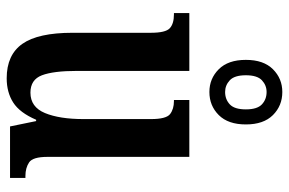

<svg xmlns="http://www.w3.org/2000/svg" viewBox="-165 -689 864 574"><g transform="rotate(90 267.0 -402.0)"><path d="M214 10Q144 10 111 -37Q78 -84 78 -187V-421Q78 -465 64.5 -477.5Q51 -490 23 -490H19V-536H192V-200Q192 -130 205 -95.5Q218 -61 257 -61Q300 -61 318 -104.5Q336 -148 336 -220V-421Q336 -467 321 -478.5Q306 -490 282 -490H279V-536H449V-112Q449 -68 465.5 -57Q482 -46 506 -46H512V0H358L342 -78H338Q317 -29 286.5 -9.5Q256 10 214 10ZM255 -596Q215 -596 187 -624Q159 -652 159 -705Q159 -758 187 -786Q215 -814 255 -814Q296 -814 324 -786Q352 -758 352 -705Q352 -652 324 -624Q296 -596 255 -596ZM255 -643Q277 -643 292 -657Q307 -671 307 -705Q307 -739 292 -753Q277 -767 255 -767Q235 -767 220 -753Q205 -739 205 -705Q205 -671 220 -657Q235 -643 255 -643Z"/></g></svg>

Font: Noto Serif Thai ExtraCondensed SemiBold
Style: Regular
Weight: 600
Width: 2
Designer: Monotype Design Team
Foundry: Monotype Imaging Inc.
Version: Version 2.001; ttfautohint (v1.8.4.7-5d5b)